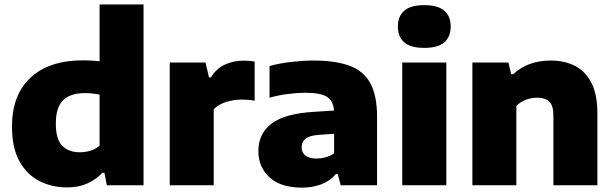

<svg xmlns="http://www.w3.org/2000/svg" viewBox="-20 -828 2744 858"><path d="M279.5 9.5Q213 9.5 157 -18.5Q101 -46.5 67.2 -106.8Q33.5 -167 33.5 -262.5Q33.5 -404 116.8 -481.2Q200 -558.5 352.5 -558.5Q371.5 -558.5 390.2 -557.2Q409 -556 425 -554.5V-808H621.5V0H457.5L446.5 -56H437.5Q410.5 -26.5 371 -8.5Q331.5 9.5 279.5 9.5ZM336.5 -147.5Q360 -147.5 383.8 -154.5Q407.5 -161.5 425 -177.5V-405.5Q412 -408 394.8 -410Q377.5 -412 360 -412Q294 -412 261.8 -379.8Q229.5 -347.5 229.5 -276.5Q229.5 -204 258.8 -175.8Q288 -147.5 336.5 -147.5Z M738.5 0V-548.5H898.5L914 -482H922.5Q945.5 -520.5 983.8 -538.8Q1022 -557 1070 -557Q1083 -557 1095.5 -555.8Q1108 -554.5 1118 -553V-378Q1103.5 -381 1087.5 -382Q1071.5 -383 1058 -383Q1024 -383 989.5 -372Q955 -361 935 -339.5V0Z M1330 10.5Q1234.5 10.5 1184.5 -35.5Q1134.5 -81.5 1134.5 -152.5Q1134.5 -231 1194 -276Q1253.5 -321 1386.5 -328.5L1472.5 -334Q1469.5 -378 1440.5 -395.8Q1411.5 -413.5 1343.5 -413.5Q1310 -413.5 1266.8 -408Q1223.5 -402.5 1184.5 -391.5V-533Q1230 -545.5 1282.5 -551.5Q1335 -557.5 1379.5 -557.5Q1479.5 -557.5 1542.5 -534Q1605.5 -510.5 1635.2 -455.5Q1665 -400.5 1665 -306V0H1502.5L1489.5 -50H1481Q1454 -18.5 1414.8 -4Q1375.5 10.5 1330 10.5ZM1328 -169.5Q1328 -146.5 1344.8 -133Q1361.5 -119.5 1394.5 -119.5Q1414 -119.5 1434.5 -124.8Q1455 -130 1473 -143V-230L1406 -225.5Q1363.5 -222.5 1345.8 -208.2Q1328 -194 1328 -169.5Z M1777.5 0V-548.5H1974.5V0ZM1876 -614Q1815 -614 1786.5 -638.8Q1758 -663.5 1758 -709.5Q1758 -755.5 1786.5 -780.2Q1815 -805 1876 -805Q1937 -805 1965.5 -780.2Q1994 -755.5 1994 -709.5Q1994 -663.5 1965.5 -638.8Q1937 -614 1876 -614Z M2091 0V-548.5H2252L2264.5 -496.5H2273.5Q2338.5 -557.5 2441.5 -557.5Q2502 -557.5 2549 -533.8Q2596 -510 2622.8 -458Q2649.5 -406 2649.5 -322.5V0H2453V-311Q2453 -357 2434.2 -374.2Q2415.5 -391.5 2381 -391.5Q2355 -391.5 2329.8 -382Q2304.5 -372.5 2287.5 -354.5V0Z"/></svg>

Font: Encode Sans SemiExpanded SemiExpanded ExtraBold
Style: Regular
Weight: 800
Width: 6
Designer: Multiple Designers
Foundry: Impallari Type
Version: Version 3.000; ttfautohint (v1.8.3) -l 8 -r 50 -G 200 -x 14 